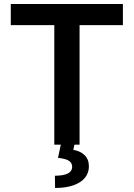

<svg xmlns="http://www.w3.org/2000/svg" viewBox="-20 -727 672 965"><path d="M34.2 -707H597.7V-600.6H379.9V0H354L348.6 26.4Q383.3 31.7 405 52.7Q426.8 73.7 426.8 109.4Q426.8 142.1 407 166.5Q387.2 190.9 348.9 204.3Q310.5 217.8 256.8 217.8L255.9 156.2Q341.3 156.2 342.8 112.3Q342.8 91.3 325.9 80.8Q309.1 70.3 271.5 66.4L285.6 0H252.9V-600.6H34.2Z"/></svg>

Font: Pretendard JP SemiBold
Style: Regular
Weight: 600
Designer: Base glyphs from Inter by Rasmus Andersson; Hangeul glyphs from Noto Sans CJK(Source Han Sans) by Jang Soo-young and Kan
Foundry: Kil Hyung-jin
Version: Version 1.309